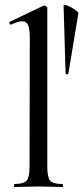

<svg xmlns="http://www.w3.org/2000/svg" viewBox="-20 -747 333 767"><path d="M38 0Q36 0 36 -6Q36 -12 38 -12Q75 -12 86.5 -25.5Q98 -39 98 -81L99 -595Q99 -630 92.5 -646Q86 -662 68 -662Q53 -662 25 -649Q21 -647 18.5 -653Q16 -659 19 -660L153 -724Q155 -725 157 -725Q160 -725 164.5 -722Q169 -719 169 -715V-81Q169 -40 180 -26Q191 -12 228 -12Q232 -12 232 -6Q232 0 228 0Q210 0 185.5 -1Q161 -2 133 -2Q106 -2 81.5 -1Q57 0 38 0ZM234 -725Q234 -729 243.5 -726.5Q253 -724 264.5 -717.5Q276 -711 285 -704Q294 -697 293 -693L253 -452Q253 -450 247.5 -450.5Q242 -451 242 -453Z"/></svg>

Font: Cormorant Light Medium
Style: Regular
Weight: 500
Version: Version 4.000